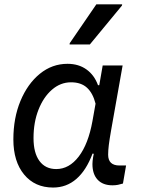

<svg xmlns="http://www.w3.org/2000/svg" viewBox="-20 -826 640 862"><path d="M218.5 16Q136.5 16 88.2 -42.5Q40 -101 40 -200Q40 -296.5 72 -373.2Q104 -450 159 -494.8Q214 -539.5 283 -539.5Q333 -539.5 368.2 -514.2Q403.5 -489 420 -443.5H458.5L419.5 -408L441 -532H530.5L479 -242Q471.5 -199.5 468.5 -174.8Q465.5 -150 465.5 -131.5Q465.5 -83 516.5 -83H546L532 -2Q521 1.5 509.5 3.8Q498 6 485 6Q442 6 418.5 -19Q395 -44 395 -89.5Q395 -102.5 398.2 -121.5Q401.5 -140.5 408 -170.5L433 -129.5L395.5 -136.5Q367.5 -61.5 323 -22.8Q278.5 16 218.5 16ZM232.5 -67Q290.5 -67 333.5 -123.2Q376.5 -179.5 395 -282L409 -360.5Q397 -408 370.5 -432.2Q344 -456.5 299 -456.5Q251.5 -456.5 213.2 -423.2Q175 -390 152.8 -333.5Q130.5 -277 130.5 -206Q130.5 -139.5 157.2 -103.2Q184 -67 232.5 -67ZM292.5 -626.5 293 -632 412.5 -806.5H528.5L527.5 -801L383.5 -626.5Z"/></svg>

Font: Google Sans Code
Style: Italic
Weight: 400
Italic angle: -10°
Monospace: yes
Designer: Google Sans Code Authors
Foundry: Google LLC
Version: Version 6.000